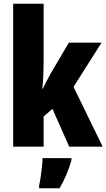

<svg xmlns="http://www.w3.org/2000/svg" viewBox="-20 -780 566 1021"><path d="M212 -458Q212 -420 210.5 -382.5Q209 -345 205 -309H208Q219 -332 230 -353Q241 -374 250 -390L346 -553H520L371 -318L526 0H348L259 -201L212 -161V0H50V-760H212ZM360 72Q337 152 297 221H188V207Q192 190 196 163Q200 136 203 108.5Q206 81 206 61H360Z"/></svg>

Font: Noto Sans ExtraCondensed Black
Style: Regular
Weight: 900
Width: 2
Designer: Monotype Design Team
Foundry: Monotype Imaging Inc.
Version: Version 2.013; ttfautohint (v1.8.4.7-5d5b)